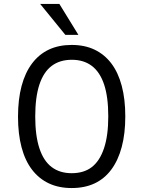

<svg xmlns="http://www.w3.org/2000/svg" viewBox="-20 -941 725 970"><path d="M342 9Q277 9 227 -14.5Q177 -38 142 -83.5Q107 -129 89 -196.5Q71 -264 71 -351Q71 -439 89 -506.5Q107 -574 142 -620.5Q177 -667 227 -690.5Q277 -714 342 -714Q408 -714 458 -690Q508 -666 542.5 -620.5Q577 -575 595 -507.5Q613 -440 613 -353Q613 -266 595 -198.5Q577 -131 542.5 -84.5Q508 -38 458 -14.5Q408 9 342 9ZM342 -66Q404 -66 444 -97Q484 -128 505.5 -192Q527 -256 527 -353Q527 -451 506 -514Q485 -577 444 -608Q403 -639 343 -639Q282 -639 241 -608Q200 -577 179 -513.5Q158 -450 158 -352Q158 -256 179 -192Q200 -128 241 -97Q282 -66 342 -66ZM310 -765 183 -921H280L376 -765Z"/></svg>

Font: Nunito Sans 7pt Condensed
Style: Regular
Weight: 400
Width: 3
Designer: Vernon Adams
Foundry: Vernon Adams
Version: Version 3.101;gftools[0.9.27]